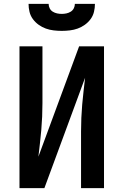

<svg xmlns="http://www.w3.org/2000/svg" viewBox="-20 -975 640 995"><path d="M81 0V-735H200V-441Q200 -406 198.5 -371Q197 -336 194 -301.5Q191 -267 187 -232.5Q183 -198 179 -163L390 -735H519V0H400V-294Q400 -329 401.5 -364Q403 -399 406 -433.5Q409 -468 413 -502.5Q417 -537 421 -572L210 0ZM300 -815Q279 -815 258 -817.5Q237 -820 217.5 -827Q198 -834 180.5 -846.5Q163 -859 150.5 -876Q138 -893 133 -913.5Q128 -934 128 -955H232Q232 -943 237.5 -932Q243 -921 253.5 -914.5Q264 -908 276 -905.5Q288 -903 300 -903Q312 -903 324 -905.5Q336 -908 346.5 -914.5Q357 -921 362.5 -932Q368 -943 368 -955H472Q472 -934 467 -913.5Q462 -893 449.5 -876Q437 -859 419.5 -846.5Q402 -834 382.5 -827Q363 -820 342 -817.5Q321 -815 300 -815Z"/></svg>

Font: Zed Sans Extended
Style: Bold
Weight: 700
Width: 7
Designer: Belleve Invis
Foundry: Belleve Invis
Version: Version 1.0.0; ttfautohint (v1.8.4)